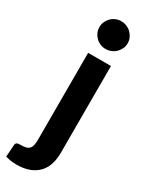

<svg xmlns="http://www.w3.org/2000/svg" viewBox="-278 -786 777 1006"><g transform="rotate(30 110.5 -283.0)"><path d="M128.5 -578.5Q111.5 -578.5 96.2 -585Q81 -591.5 69.5 -603Q58 -614.5 51.2 -629.5Q44.5 -644.5 44.5 -662Q44.5 -679.5 51.2 -694.8Q58 -710 69.5 -721.5Q81 -733 96.2 -739.5Q111.5 -746 128.5 -746Q146.5 -746 162.2 -739.5Q178 -733 189.8 -721.5Q201.5 -710 208.5 -694.8Q215.5 -679.5 215.5 -662Q215.5 -644.5 208.5 -629.5Q201.5 -614.5 189.8 -603Q178 -591.5 162.2 -585Q146.5 -578.5 128.5 -578.5ZM199 -515.5V10Q199 45 190 75.8Q181 106.5 160.8 129.5Q140.5 152.5 107.8 166Q75 179.5 27 179.5Q9 179.5 -6.8 177Q-22.5 174.5 -39 170L-34 97Q-33 87 -26.8 83Q-20.5 79 -2 79Q16.5 79 28.5 75.8Q40.5 72.5 47.8 64.5Q55 56.5 58 43.2Q61 30 61 10V-515.5Z"/></g></svg>

Font: Lato
Style: Regular
Weight: 800
Designer: Lukasz Dziedzic with Adam Twardoch and Botio Nikoltchev
Foundry: tyPoland Lukasz Dziedzic
Version: Version 2.015; 2015-08-06; http://www.latofonts.com/; ttfaut